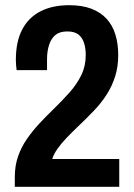

<svg xmlns="http://www.w3.org/2000/svg" viewBox="-20 -719 514 739"><path d="M37 0V-38Q37 -81 49.5 -117Q62 -153 83.5 -184Q105 -215 131 -243Q157 -271 184 -297Q219 -331 247.5 -363Q276 -395 293 -430Q310 -465 310 -507Q310 -533 303.5 -553.5Q297 -574 282 -586Q267 -598 239 -598Q210 -598 193.5 -584.5Q177 -571 169 -546.5Q161 -522 161 -490V-449H44Q43 -456 42 -466.5Q41 -477 41 -488Q41 -559 65.5 -605.5Q90 -652 136 -675.5Q182 -699 246 -699Q296 -699 331.5 -685.5Q367 -672 390 -647Q413 -622 424 -586.5Q435 -551 435 -507Q435 -463 423.5 -426Q412 -389 391.5 -356.5Q371 -324 342 -293.5Q313 -263 277 -229Q255 -208 235 -187Q215 -166 201 -146Q187 -126 181 -107H439V0Z"/></svg>

Font: Archivo Condensed
Style: Bold
Weight: 700
Width: 3
Designer: Hector Gatti
Foundry: Omnibus-Type
Version: Version 2.001